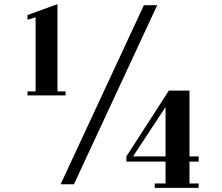

<svg xmlns="http://www.w3.org/2000/svg" viewBox="-20 -817 1064 922"><path d="M256 -378H295V-359H112V-378H151V-734L112 -722V-745L256 -797ZM335 68H271L671 -792H735ZM775 -41H587V-66L791 -382H890V-66H934V-41H890V64H934V85H723V64H775ZM775 -66V-303L619 -66Z"/></svg>

Font: Cafe24 ClassicType
Style: Regular
Weight: 400
Designer: Cafe24 thkim, hmlim, mnelim & 4IR
Foundry: Cafe24
Version: Version 1.000